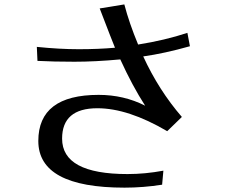

<svg xmlns="http://www.w3.org/2000/svg" viewBox="-20 -823 1040 883"><path d="M149.4 -607.4Q252.9 -596.7 342.3 -596.7Q431.6 -596.7 508.8 -603.5Q498 -628.9 438.5 -784.2L551.8 -802.7Q574.2 -716.8 615.2 -618.2Q738.3 -637.7 841.8 -671.9L853.5 -610.4Q735.4 -577.1 638.7 -563.5Q710 -408.2 816.4 -285.2L749 -219.7Q569.3 -325.2 427.7 -325.2Q265.6 -325.2 265.6 -185.5Q265.6 -22.5 566.4 -22.5Q647.5 -22.5 731.4 -38.1L725.6 26.4Q638.7 40 552.7 40Q156.2 40 156.2 -174.8Q156.2 -386.7 433.6 -386.7Q549.8 -386.7 647.5 -336.9Q588.9 -427.7 533.2 -549.8Q418 -539.1 322.3 -539.1Q226.6 -539.1 152.3 -543Z"/></svg>

Font: GenEi LateMin v2
Style: Medium
Weight: 500
Designer: o_tamon (Modified)
Foundry: o_tamon / Adobe Systems Incorporated / FONT 910 / Philipp H. Poll
Version: Version 2.1;Original Version 1.004